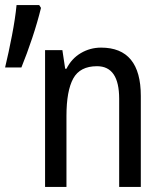

<svg xmlns="http://www.w3.org/2000/svg" viewBox="-20 -734 641 754"><path d="M45 -714Q40 -662 27 -594.5Q14 -527 0 -469H64Q86 -523 106.5 -584.5Q127 -646 141 -703L134 -714ZM241 -464H236L225 -537H157V0H241V-279Q241 -377 267.5 -425.5Q294 -474 361 -474Q448 -474 448 -346V0H533V-357Q533 -547 377 -547Q334 -547 297.5 -525.5Q261 -504 241 -464Z"/></svg>

Font: Noto Sans Display SemiCondensed
Style: Regular
Weight: 400
Width: 4
Designer: Monotype Design team
Foundry: Monotype Imaging Inc.
Version: 1.000